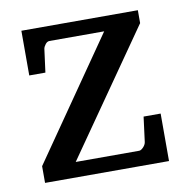

<svg xmlns="http://www.w3.org/2000/svg" viewBox="-62 -542 585 601"><g transform="rotate(-10 231.0 -241.0)"><path d="M34.2 0V-53.2L298.8 -435.1H125Q117.7 -435.1 112.1 -428Q106.4 -420.9 105 -414.1L95.2 -339.8H43.9V-481.9H414.1V-440.9L140.1 -47.9H341.8Q345.2 -47.9 348.9 -50.3Q352.5 -52.7 355.7 -56.2Q358.9 -59.6 361.1 -63.7Q363.3 -67.9 363.8 -71.8L374 -150.9H428.2V0Z"/></g></svg>

Font: Charis SIL Cyr
Style: Regular
Weight: 400
Foundry: SIL International
Version: Version 5.000